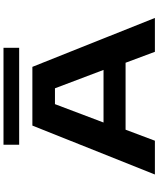

<svg xmlns="http://www.w3.org/2000/svg" viewBox="76 -981 905 1097"><g transform="rotate(-90 528.5 -432.5)"><path d="M974.5 0H781L718.5 -167.5H336L273 0H80L359.5 -700H695ZM482 -571 377 -293.5H677.5L572.5 -571ZM250 -775.5V-865H804V-775.5Z"/></g></svg>

Font: Trispace Expanded
Style: Bold
Weight: 700
Width: 7
Designer: Tyler Finck
Foundry: Etcetera Type Company
Version: Version 1.210; ttfautohint (v1.8.3)